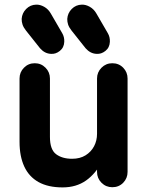

<svg xmlns="http://www.w3.org/2000/svg" viewBox="-20 -805 645 835"><path d="M252.2 10Q189.2 10 147.6 -13.2Q106 -36.5 85.5 -80.9Q65 -125.2 65 -188V-463.5Q65 -491 84.2 -510.5Q103.5 -530 131 -530Q158.8 -530 178 -510.5Q197.2 -491 197.2 -463.5V-209.5Q197.2 -154.5 223.9 -134.5Q250.5 -114.5 293.5 -114.5Q327.8 -114.5 352 -129.5Q376.2 -144.5 389.1 -169Q402 -193.5 402 -223.2V-463.5Q402 -491 421.4 -510.5Q440.8 -530 468.5 -530Q496.8 -530 515.8 -510.5Q534.8 -491 534.8 -463.5V-57.2Q534.8 -29.8 515.8 -10.2Q496.8 9.2 468.5 9.2Q440.8 9.2 421.4 -10.2Q402 -29.8 402 -57.2V-122.5L428.8 -110Q396.8 -49.8 354.1 -19.9Q311.5 10 252.2 10ZM201.5 -570.8Q174.5 -571.8 154 -595.2L93 -672Q82 -686 78 -698.2Q74 -710.5 74.2 -722.8Q76 -748.2 93.9 -766.2Q111.8 -784.2 137.2 -784.8Q154.2 -785.5 172.1 -775.5Q190 -765.5 201.2 -745.8L250.5 -660.8Q260.5 -643.8 259.5 -623.2Q258.5 -598 240.1 -583.5Q221.8 -569 201.5 -570.8ZM399.8 -570.8Q372.8 -571.8 352.2 -595.2L291.2 -672Q280.2 -686 276.2 -698.2Q272.2 -710.5 272.5 -722.8Q274.2 -748.2 292.1 -766.2Q310 -784.2 335.5 -784.8Q352.5 -785.5 370.4 -775.5Q388.2 -765.5 399.5 -745.8L448.8 -660.8Q458.8 -643.8 457.8 -623.2Q456.8 -598 438.4 -583.5Q420 -569 399.8 -570.8Z"/></svg>

Font: National Park
Style: Regular
Weight: 400
Designer: Andrea Herstowski, Ben Hoepner
Version: Version 1.009